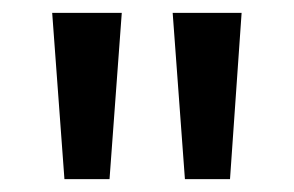

<svg xmlns="http://www.w3.org/2000/svg" viewBox="-20 -734 456 298"><path d="M169 -714H61L80 -456H150ZM355 -714H248L267 -456H337Z"/></svg>

Font: Noto Sans Myanmar SemiCondensed Medium
Style: Regular
Weight: 500
Width: 4
Designer: Monotype Design Team
Foundry: Monotype Imaging Inc.
Version: Version 2.107